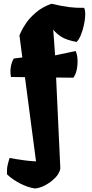

<svg xmlns="http://www.w3.org/2000/svg" viewBox="-20 -808 500 1041"><path d="M169.9 213.9Q131.3 208.5 89.1 186.8Q46.9 165 18.1 137.2Q16.6 109.4 20.8 89.8Q24.9 70.3 32.2 48.3Q41 50.3 65.4 54.4Q89.8 58.6 119.9 62.3Q149.9 65.9 175.3 66.9L115.2 -389.6L39.6 -390.6Q34.2 -416.5 38.3 -443.6Q42.5 -470.7 54.7 -490.7L101.1 -496.6L85.4 -616.2Q85.4 -616.2 94 -635.5Q102.5 -654.8 122.3 -683.6Q142.1 -712.4 175.5 -741Q209 -769.5 258.3 -787.6Q318.4 -773.9 356.4 -769.3Q394.5 -764.6 436 -765.6Q442.9 -752 442.1 -726.3Q441.4 -700.7 434.8 -671.4Q428.2 -642.1 418 -617.2Q407.7 -592.3 395 -580.6Q340.3 -590.8 312.5 -608.6Q284.7 -626.5 268.6 -647.5L278.8 -507.8L390.1 -531.2Q398.4 -514.6 400.1 -487.3Q401.9 -460 396.5 -432.4Q391.1 -404.8 377.9 -386.7L284.2 -387.7L307.1 104.5Q306.2 113.3 302.7 121.3Q299.3 129.4 294.4 137.2Q285.2 151.9 265.4 168.9Q245.6 186 220.5 198.7Q195.3 211.4 169.9 213.9Z"/></svg>

Font: Fruktur
Style: Regular
Weight: 400
Designer: Viktoriya Grabowska, Eben Sorkin
Foundry: Viktoriya Grabowska
Version: Version 1.008; ttfautohint (v1.8.4.7-5d5b)